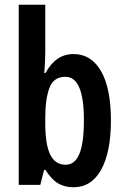

<svg xmlns="http://www.w3.org/2000/svg" viewBox="-20 -780 526 810"><path d="M171 -560Q171 -544 170 -522Q169 -500 167 -472H172Q215 -552 290 -552Q365 -552 406.5 -479.5Q448 -407 448 -272Q448 -139 407 -64.5Q366 10 290 10Q253 10 225 -6.5Q197 -23 172 -63H166L150 0H59V-760H171ZM256 -456Q206 -456 188.5 -409Q171 -362 171 -284V-260Q171 -170 192 -127.5Q213 -85 257 -85Q296 -85 315 -131Q334 -177 334 -274Q334 -456 256 -456Z"/></svg>

Font: Noto Sans Khmer UI ExtraCondensed SemiBold
Style: Regular
Weight: 600
Width: 2
Designer: Danh Hong and the Monotype Design Team
Foundry: Monotype Imaging Inc.
Version: Version 2.002; ttfautohint (v1.8.4.7-5d5b)